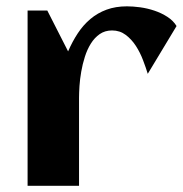

<svg xmlns="http://www.w3.org/2000/svg" viewBox="-20 -598 588 618"><path d="M548.3 -514.2 455.6 -360.4Q449.7 -379.9 440.4 -404.3Q431.2 -428.7 417.5 -450Q403.8 -471.2 384.8 -485.6Q365.7 -500 340.8 -500Q317.9 -500 301 -488.3Q284.2 -476.6 272.5 -457.8Q260.7 -439 253.2 -415.3Q245.6 -391.6 241.5 -367.4Q237.3 -343.3 235.8 -321Q234.4 -298.8 234.4 -282.7V0H68.8V-564H132.3L199.2 -432.6Q212.9 -464.4 230.5 -491Q248 -517.6 271 -536.9Q293.9 -556.2 323 -566.9Q352.1 -577.6 388.7 -577.6Q407.7 -577.6 431.2 -574.5Q454.6 -571.3 477.1 -563.7Q499.5 -556.2 518.6 -543.9Q537.6 -531.7 548.3 -514.2Z"/></svg>

Font: Aclonica
Style: Regular
Weight: 400
Designer: Astigmatic (AOETI)
Foundry: Astigmatic (AOETI)
Version: Version 1.000